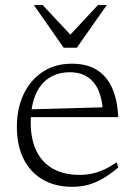

<svg xmlns="http://www.w3.org/2000/svg" viewBox="-20 -710 520 740"><path d="M257 -464.5Q316.5 -464.5 355 -439.5Q393.5 -414.5 413.2 -368.5Q433 -322.5 435.5 -258.5H92L90.5 -288.5L399 -297L376.5 -279Q374.5 -327 359.8 -361Q345 -395 317.5 -413.2Q290 -431.5 249 -431.5Q203.5 -431.5 169.5 -409.8Q135.5 -388 117 -344.8Q98.5 -301.5 98.5 -237.5Q98.5 -172 120.8 -127.2Q143 -82.5 185 -59.2Q227 -36 286.5 -36Q312.5 -36 335.5 -41Q358.5 -46 381.8 -56.8Q405 -67.5 429.5 -84.5L436 -64.5Q405 -38.5 376.8 -22Q348.5 -5.5 320 2.2Q291.5 10 258.5 10Q193 10 145 -17.8Q97 -45.5 71 -97.5Q45 -149.5 45 -222Q45 -292 71 -346.8Q97 -401.5 144.5 -433Q192 -464.5 257 -464.5ZM261 -566H241.5L357.5 -690.5H391.5L276 -526H225.5L110.5 -690.5H144.5Z"/></svg>

Font: Newsreader 14pt Light
Style: Regular
Weight: 300
Designer: Hugues Gentile
Foundry: Production Type
Version: Version 1.003